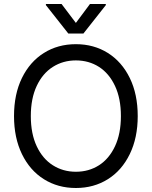

<svg xmlns="http://www.w3.org/2000/svg" viewBox="-20 -940 767 970"><path d="M363.3 9.8Q272.5 9.8 201.7 -34.7Q130.9 -79.1 90.8 -161.6Q50.8 -244.1 50.8 -353.5Q50.8 -463.9 90.8 -545.9Q130.9 -627.9 201.7 -672.4Q272.5 -716.8 363.3 -716.8Q454.1 -716.8 524.9 -672.4Q595.7 -627.9 635.7 -545.9Q675.8 -463.9 675.8 -353.5Q675.8 -244.1 635.7 -161.6Q595.7 -79.1 524.9 -34.7Q454.1 9.8 363.3 9.8ZM363.3 -634.8Q298.8 -634.8 247.1 -602.1Q195.3 -569.3 165.5 -505.9Q135.7 -442.4 135.7 -353.5Q135.7 -264.6 165.5 -201.2Q195.3 -137.7 247.1 -105Q298.8 -72.3 363.3 -72.3Q428.7 -72.3 480 -105Q531.2 -137.7 561 -201.2Q590.8 -264.6 590.8 -353.5Q590.8 -442.4 561 -505.9Q531.2 -569.3 480 -602.1Q428.7 -634.8 363.3 -634.8ZM363.3 -824.2 434.6 -919.9H514.6V-914.1L401.4 -770.5H325.2L211.9 -914.1V-919.9H291Z"/></svg>

Font: WEMIX Pretendard Variable
Style: Regular
Weight: 400
Designer: Base glyphs from Inter by Rasmus Andersson; Hangeul glyphs from Noto Sans CJK(Source Han Sans) by Jang Soo-young and Kan
Foundry: Kil Hyung-jin
Version: Version 1.000;Glyphs 3.2 (3208)